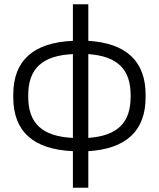

<svg xmlns="http://www.w3.org/2000/svg" viewBox="-20 -699 742 898"><path d="M42 -256V-244C42 -86 134 0 321 8V179H393V8C572 -3 661 -89 661 -244V-256C661 -411 572 -497 393 -508V-679H321V-508C134 -500 42 -414 42 -256ZM112 -247V-253C112 -377 176 -439 321 -446V-54C176 -61 112 -123 112 -247ZM393 -54V-446C531 -436 591 -374 591 -253V-247C591 -126 531 -64 393 -54Z"/></svg>

Font: LT Wave Text Light
Style: Regular
Weight: 300
Designer: Daniel Lyons
Version: Version 2.5 (Glyphs App)